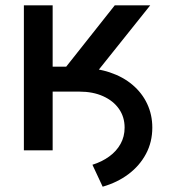

<svg xmlns="http://www.w3.org/2000/svg" viewBox="-20 -559 631 714"><path d="M133.3 -218.3V-306.2H279.3Q339.4 -306.2 388.4 -289.8Q437.5 -273.4 472.9 -243.4Q508.3 -213.4 527.3 -172.9Q546.4 -132.3 546.4 -84.5Q546.4 -30.8 522.9 13.2Q499.5 57.1 458 88.4Q416.5 119.6 361.8 135.3L323.7 53.7Q359.4 42.5 386.2 22.9Q413.1 3.4 428.2 -23.7Q443.4 -50.8 443.4 -84.5Q443.4 -124 422.4 -154.1Q401.4 -184.1 363.5 -201.2Q325.7 -218.3 275.4 -218.3ZM68.8 0V-539.1H175.8V-311H226.1L406.7 -539.1H538.6L282.2 -218.3H175.8V0Z"/></svg>

Font: Inter 18pt Medium
Style: Regular
Weight: 500
Designer: Rasmus Andersson
Foundry: rsms
Version: Version 4.001;git-66647c0bb